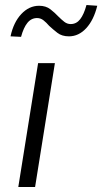

<svg xmlns="http://www.w3.org/2000/svg" viewBox="-20 -746 408 766"><path d="M53 0 132 -494H199L120 0ZM64 -599 22 -601Q34 -657 65 -690Q96 -723 136 -723Q163 -723 181 -709Q199 -695 213 -680Q225 -668 236.5 -659Q248 -650 262 -650Q285 -650 300 -669.5Q315 -689 325 -726L368 -723Q354 -666 324 -633.5Q294 -601 255 -601Q227 -601 209 -615Q191 -629 176 -643Q165 -656 153.5 -665Q142 -674 128 -674Q105 -674 89.5 -655Q74 -636 64 -599Z"/></svg>

Font: Nunito Sans 7pt SemiCondensed Light
Style: Italic
Weight: 300
Width: 4
Italic angle: -9°
Designer: Vernon Adams
Foundry: Vernon Adams
Version: Version 3.101;gftools[0.9.27]